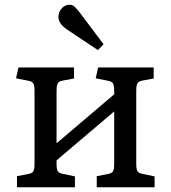

<svg xmlns="http://www.w3.org/2000/svg" viewBox="-20 -792 722 812"><path d="M394 -580.1 262.2 -668Q227.1 -692.4 227.1 -721.2Q227.1 -740.7 240.7 -756.3Q254.4 -772 274.9 -772Q285.2 -772 293 -765.6Q300.8 -759.3 314 -743.2L418 -605ZM51.8 0V-46.9L100.1 -56.2Q109.4 -58.1 115 -61.5Q120.6 -64.9 122.8 -72Q125 -79.1 125.5 -85Q126 -90.8 126 -104V-407.2Q126 -429.7 121.3 -438.5Q116.7 -447.3 101.1 -450.2L47.9 -460.9L58.1 -506.8H293V-460L245.1 -451.2Q235.8 -449.2 230.2 -445.8Q224.6 -442.4 222.4 -435.1Q220.2 -427.7 219.7 -421.9Q219.2 -416 219.2 -402.8V-186L462.9 -393.1V-407.2Q462.9 -429.7 458.3 -438.5Q453.6 -447.3 438 -450.2L384.8 -460.9L395 -506.8H629.9V-460L582 -451.2Q572.8 -449.2 567.1 -445.8Q561.5 -442.4 559.3 -435.1Q557.1 -427.7 556.6 -421.9Q556.2 -416 556.2 -402.8V-100.1Q556.2 -77.6 560.8 -68.8Q565.4 -60.1 581.1 -57.1L633.8 -45.9V0H389.2V-46.9L437 -56.2Q446.3 -58.1 451.9 -61.5Q457.5 -64.9 459.7 -72Q461.9 -79.1 462.4 -85Q462.9 -90.8 462.9 -104V-320.8L219.2 -113.8V-100.1Q219.2 -77.6 223.9 -68.8Q228.5 -60.1 244.1 -57.1L296.9 -45.9V0Z"/></svg>

Font: Literata Book
Style: Regular
Weight: 400
Designer: Latin by Veronika Burian and Jose Scaglione. Greek by Irene Vlachou. Cyrillic by Vera Evstafieva
Foundry: TypeTogether
Version: Version 2.003;PS 002.003;hotconv 1.0.88;makeotf.lib2.5.64775